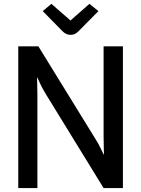

<svg xmlns="http://www.w3.org/2000/svg" viewBox="-20 -960 720 980"><path d="M607.4 0Q607.4 -180.7 607.4 -723.6Q582 -723.6 508.8 -723.6Q508.8 -609.4 508.8 -264.6Q508.8 -231.4 509.8 -201.2Q510.7 -171.9 510.7 -171.9Q510.7 -171.9 508.8 -171.9Q508.8 -171.9 496.1 -198.2Q483.4 -225.6 465.8 -252.9Q369.1 -410.2 175.8 -723.6Q150.4 -723.6 73.2 -723.6Q73.2 -543 73.2 0Q97.7 0 170.9 0Q170.9 -118.2 170.9 -471.7Q170.9 -504.9 169.9 -534.2Q168.9 -563.5 168.9 -563.5Q169.9 -563.5 170.9 -563.5Q170.9 -563.5 183.6 -536.1Q195.3 -509.8 212.9 -481.4Q311.5 -320.3 508.8 0Q533.2 0 607.4 0ZM482.4 -903.3Q470.7 -912.1 436.5 -940.4Q413.1 -918.9 339.8 -855.5Q315.4 -876 242.2 -940.4Q231.4 -930.7 198.2 -903.3Q223.6 -877 299.8 -799.8Q308.6 -791 319.3 -786.1Q329.1 -782.2 339.8 -782.2Q347.7 -782.2 355.5 -784.2Q358.4 -785.2 361.3 -786.1Q371.1 -791 379.9 -799.8Q414.1 -834 482.4 -903.3Z"/></svg>

Font: DaxlinePro-Medium
Style: Medium
Weight: 400
Designer: Hans Reichel
Version: Version 7.502; 2006